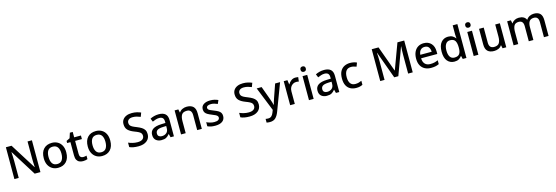

<svg xmlns="http://www.w3.org/2000/svg" viewBox="53 -2341 12051 4161"><g transform="rotate(-15 6078.5 -260.0)"><path d="M678 0H549L187 -579H183Q185 -543 188 -491Q191 -439 191 -387V0H94V-714H221L583 -138H587Q586 -155 584.5 -187Q583 -219 581.5 -256Q580 -293 580 -324V-714H678Z M1330 -270Q1330 -136 1261.5 -63Q1193 10 1076 10Q1003 10 946.5 -23Q890 -56 857.5 -118.5Q825 -181 825 -270Q825 -404 893 -476.5Q961 -549 1079 -549Q1152 -549 1209 -516.5Q1266 -484 1298 -421.5Q1330 -359 1330 -270ZM932 -270Q932 -179 967 -126.5Q1002 -74 1078 -74Q1153 -74 1187.5 -126.5Q1222 -179 1222 -270Q1222 -362 1187 -413Q1152 -464 1077 -464Q1001 -464 966.5 -413Q932 -362 932 -270Z M1658 -75Q1678 -75 1699.5 -78.5Q1721 -82 1735 -87V-8Q1718 -1 1691 4.5Q1664 10 1635 10Q1591 10 1554.5 -5Q1518 -20 1496 -57Q1474 -94 1474 -160V-459H1400V-506L1478 -545L1515 -660H1579V-539H1731V-459H1579V-164Q1579 -119 1601 -97Q1623 -75 1658 -75Z M2317 -270Q2317 -136 2248.5 -63Q2180 10 2063 10Q1990 10 1933.5 -23Q1877 -56 1844.5 -118.5Q1812 -181 1812 -270Q1812 -404 1880 -476.5Q1948 -549 2066 -549Q2139 -549 2196 -516.5Q2253 -484 2285 -421.5Q2317 -359 2317 -270ZM1919 -270Q1919 -179 1954 -126.5Q1989 -74 2065 -74Q2140 -74 2174.5 -126.5Q2209 -179 2209 -270Q2209 -362 2174 -413Q2139 -464 2064 -464Q1988 -464 1953.5 -413Q1919 -362 1919 -270Z M3136 -195Q3136 -101 3067 -45.5Q2998 10 2877 10Q2751 10 2677 -26V-126Q2716 -108 2770.5 -94.5Q2825 -81 2881 -81Q2954 -81 2991.5 -109Q3029 -137 3029 -186Q3029 -218 3014.5 -240.5Q3000 -263 2964.5 -282Q2929 -301 2867 -324Q2778 -358 2731.5 -405.5Q2685 -453 2685 -538Q2685 -596 2715 -638Q2745 -680 2797.5 -702Q2850 -724 2920 -724Q2980 -724 3030 -712Q3080 -700 3121 -682L3088 -594Q3050 -610 3006 -621.5Q2962 -633 2917 -633Q2855 -633 2823.5 -606.5Q2792 -580 2792 -538Q2792 -505 2806.5 -483Q2821 -461 2854.5 -442.5Q2888 -424 2946 -402Q3007 -378 3049.5 -351.5Q3092 -325 3114 -288Q3136 -251 3136 -195Z M3476 -548Q3574 -548 3623.5 -503.5Q3673 -459 3673 -365V0H3598L3578 -76H3574Q3538 -31 3499.5 -10.5Q3461 10 3393 10Q3321 10 3272.5 -29.5Q3224 -69 3224 -152Q3224 -234 3287 -277.5Q3350 -321 3479 -325L3570 -328V-356Q3570 -418 3542.5 -442.5Q3515 -467 3466 -467Q3425 -467 3387 -454.5Q3349 -442 3314 -426L3283 -501Q3320 -521 3370 -534.5Q3420 -548 3476 -548ZM3496 -257Q3403 -253 3367.5 -227Q3332 -201 3332 -153Q3332 -111 3357.5 -91Q3383 -71 3423 -71Q3485 -71 3527 -106Q3569 -141 3569 -212V-260Z M4105 -549Q4199 -549 4249 -502Q4299 -455 4299 -351V0H4195V-336Q4195 -463 4084 -463Q4000 -463 3968.5 -413.5Q3937 -364 3937 -272V0H3833V-539H3916L3931 -466H3936Q3962 -507 4007.5 -528Q4053 -549 4105 -549Z M4818 -152Q4818 -73 4760.5 -31.5Q4703 10 4601 10Q4544 10 4502.5 1.5Q4461 -7 4428 -24V-115Q4462 -98 4509 -85Q4556 -72 4601 -72Q4662 -72 4690 -91Q4718 -110 4718 -143Q4718 -161 4707 -176Q4696 -191 4667.5 -206.5Q4639 -222 4588 -241Q4537 -261 4501 -281.5Q4465 -302 4446 -330.5Q4427 -359 4427 -403Q4427 -474 4483.5 -511.5Q4540 -549 4632 -549Q4682 -549 4725 -539Q4768 -529 4808 -511L4774 -432Q4740 -447 4702 -457.5Q4664 -468 4627 -468Q4578 -468 4552 -452Q4526 -436 4526 -409Q4526 -389 4538.5 -374.5Q4551 -360 4580 -346.5Q4609 -333 4660 -313Q4710 -294 4745.5 -273.5Q4781 -253 4799.5 -224Q4818 -195 4818 -152Z M5629 -195Q5629 -101 5560 -45.5Q5491 10 5370 10Q5244 10 5170 -26V-126Q5209 -108 5263.5 -94.5Q5318 -81 5374 -81Q5447 -81 5484.5 -109Q5522 -137 5522 -186Q5522 -218 5507.5 -240.5Q5493 -263 5457.5 -282Q5422 -301 5360 -324Q5271 -358 5224.5 -405.5Q5178 -453 5178 -538Q5178 -596 5208 -638Q5238 -680 5290.5 -702Q5343 -724 5413 -724Q5473 -724 5523 -712Q5573 -700 5614 -682L5581 -594Q5543 -610 5499 -621.5Q5455 -633 5410 -633Q5348 -633 5316.5 -606.5Q5285 -580 5285 -538Q5285 -505 5299.5 -483Q5314 -461 5347.5 -442.5Q5381 -424 5439 -402Q5500 -378 5542.5 -351.5Q5585 -325 5607 -288Q5629 -251 5629 -195Z M5674 -539H5785L5897 -232Q5910 -196 5920.5 -163Q5931 -130 5937 -100H5941Q5946 -123 5957.5 -159.5Q5969 -196 5981 -232L6088 -539H6199L5970 68Q5940 148 5893.5 194Q5847 240 5764 240Q5740 240 5721.5 237.5Q5703 235 5690 232V149Q5701 151 5716.5 153Q5732 155 5749 155Q5795 155 5822.5 129Q5850 103 5866 61L5890 0Z M6544 -549Q6560 -549 6577 -547Q6594 -545 6607 -543L6595 -446Q6582 -449 6566.5 -451Q6551 -453 6536 -453Q6497 -453 6462.5 -433Q6428 -413 6406.5 -375Q6385 -337 6385 -284V0H6281V-539H6364L6377 -442H6382Q6407 -486 6448.5 -517.5Q6490 -549 6544 -549Z M6756 -743Q6780 -743 6797.5 -729Q6815 -715 6815 -683Q6815 -651 6797.5 -636.5Q6780 -622 6756 -622Q6731 -622 6713.5 -636.5Q6696 -651 6696 -683Q6696 -715 6713.5 -729Q6731 -743 6756 -743ZM6808 -539V0H6703V-539Z M7186 -548Q7284 -548 7333.5 -503.5Q7383 -459 7383 -365V0H7308L7288 -76H7284Q7248 -31 7209.5 -10.5Q7171 10 7103 10Q7031 10 6982.5 -29.5Q6934 -69 6934 -152Q6934 -234 6997 -277.5Q7060 -321 7189 -325L7280 -328V-356Q7280 -418 7252.5 -442.5Q7225 -467 7176 -467Q7135 -467 7097 -454.5Q7059 -442 7024 -426L6993 -501Q7030 -521 7080 -534.5Q7130 -548 7186 -548ZM7206 -257Q7113 -253 7077.5 -227Q7042 -201 7042 -153Q7042 -111 7067.5 -91Q7093 -71 7133 -71Q7195 -71 7237 -106Q7279 -141 7279 -212V-260Z M7764 10Q7690 10 7634 -19.5Q7578 -49 7546 -110Q7514 -171 7514 -266Q7514 -366 7547.5 -428Q7581 -490 7639 -519.5Q7697 -549 7771 -549Q7813 -549 7852.5 -540Q7892 -531 7919 -518L7887 -434Q7861 -444 7829.5 -452Q7798 -460 7770 -460Q7621 -460 7621 -267Q7621 -175 7658 -126.5Q7695 -78 7766 -78Q7809 -78 7844 -88Q7879 -98 7908 -112V-22Q7880 -7 7845.5 1.5Q7811 10 7764 10Z M8616 0 8395 -608H8391Q8394 -577 8396.5 -523.5Q8399 -470 8399 -413V0H8302V-714H8455L8663 -141H8667L8879 -714H9031V0H8928V-419Q8928 -470 8930 -522.5Q8932 -575 8935 -607H8931L8708 0Z M9421 -549Q9526 -549 9587 -483Q9648 -417 9648 -305V-247H9285Q9287 -164 9329 -119.5Q9371 -75 9448 -75Q9499 -75 9539.5 -84.5Q9580 -94 9622 -113V-26Q9581 -7 9540 1.5Q9499 10 9441 10Q9364 10 9304.5 -21Q9245 -52 9211.5 -113Q9178 -174 9178 -265Q9178 -355 9208.5 -418.5Q9239 -482 9293.5 -515.5Q9348 -549 9421 -549ZM9421 -467Q9363 -467 9328.5 -430Q9294 -393 9288 -325H9543Q9542 -388 9512.5 -427.5Q9483 -467 9421 -467Z M9967 10Q9870 10 9810.5 -60Q9751 -130 9751 -268Q9751 -407 9811 -478Q9871 -549 9969 -549Q10030 -549 10068.5 -526Q10107 -503 10132 -469H10137Q10136 -483 10133.5 -510.5Q10131 -538 10131 -557V-760H10236V0H10153L10135 -72H10131Q10107 -37 10068 -13.5Q10029 10 9967 10ZM9991 -75Q10070 -75 10102 -119Q10134 -163 10134 -251V-267Q10134 -362 10103.5 -412.5Q10073 -463 9990 -463Q9925 -463 9891.5 -410Q9858 -357 9858 -266Q9858 -175 9891.5 -125Q9925 -75 9991 -75Z M10452 -743Q10476 -743 10493.5 -729Q10511 -715 10511 -683Q10511 -651 10493.5 -636.5Q10476 -622 10452 -622Q10427 -622 10409.5 -636.5Q10392 -651 10392 -683Q10392 -715 10409.5 -729Q10427 -743 10452 -743ZM10504 -539V0H10399V-539Z M11130 -539V0H11047L11032 -71H11027Q11001 -29 10955 -9.5Q10909 10 10857 10Q10763 10 10713 -37Q10663 -84 10663 -186V-539H10768V-201Q10768 -75 10879 -75Q10962 -75 10994 -124.5Q11026 -174 11026 -266V-539Z M11896 -549Q11987 -549 12033 -502Q12079 -455 12079 -351V0H11975V-338Q11975 -463 11873 -463Q11800 -463 11769 -418.5Q11738 -374 11738 -290V0H11635V-338Q11635 -463 11532 -463Q11456 -463 11427 -413.5Q11398 -364 11398 -272V0H11294V-539H11377L11392 -467H11397Q11421 -507 11463.5 -528Q11506 -549 11556 -549Q11680 -549 11720 -461H11726Q11753 -505 11798.5 -527Q11844 -549 11896 -549Z"/></g></svg>

Font: Noto Sans Syriac Medium
Style: Regular
Weight: 500
Designer: Patrick Giasson and the Monotype Design Team
Foundry: Monotype Imaging Inc.
Version: Version 3.000; ttfautohint (v1.8.4.7-5d5b)